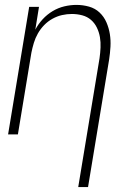

<svg xmlns="http://www.w3.org/2000/svg" viewBox="-20 -548 540 783"><path d="M299 215 386 -311Q389 -332 390 -354Q391 -376 387.5 -396.5Q384 -417 375 -435.5Q366 -454 351 -467Q336 -480 315.5 -485.5Q295 -491 273 -491Q253 -491 233 -486.5Q213 -482 194 -471.5Q175 -461 160 -445.5Q145 -430 134.5 -411.5Q124 -393 118 -373Q112 -353 108 -333L53 0H13L99 -520H139L124 -427Q136 -450 154 -469.5Q172 -489 194.5 -502.5Q217 -516 242 -522Q267 -528 292 -528Q318 -528 343 -521Q368 -514 386 -497Q404 -480 414 -457Q424 -434 428 -409Q432 -384 430.5 -357.5Q429 -331 425 -305L339 215Z"/></svg>

Font: Iosevka SS04 XLt Obl
Style: Regular
Weight: 200
Italic angle: -9°
Monospace: yes
Designer: Belleve Invis
Foundry: Belleve Invis
Version: Version 19.0.0; ttfautohint (v1.8.4)